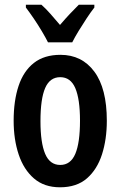

<svg xmlns="http://www.w3.org/2000/svg" viewBox="-20 -786 512 816"><path d="M434 -273Q434 -194 413.5 -130Q393 -66 349.5 -28Q306 10 235 10Q168 10 124.5 -27.5Q81 -65 59.5 -129Q38 -193 38 -273Q38 -358 59 -421Q80 -484 124 -518.5Q168 -553 237 -553Q328 -553 381 -481.5Q434 -410 434 -273ZM152 -271Q152 -179 172 -132Q192 -85 236 -85Q280 -85 300 -132Q320 -179 320 -273Q320 -365 300 -411.5Q280 -458 236 -458Q192 -458 172 -412Q152 -366 152 -271ZM184 -606Q174 -626 158 -653Q142 -680 124 -706.5Q106 -733 90 -754V-766H156Q174 -750 194 -727.5Q214 -705 235 -680Q259 -708 276.5 -726.5Q294 -745 315 -766H381V-754Q366 -735 348.5 -708.5Q331 -682 314.5 -655Q298 -628 287 -606Z"/></svg>

Font: Noto Sans ExtraCondensed SemiBold
Style: Regular
Weight: 600
Width: 2
Designer: Monotype Design Team
Foundry: Monotype Imaging Inc.
Version: Version 2.013; ttfautohint (v1.8.4.7-5d5b)